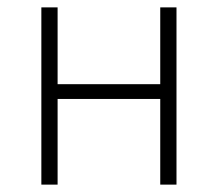

<svg xmlns="http://www.w3.org/2000/svg" viewBox="-20 -500 590 520"><path d="M92 0V-480H136V-272H414V-480H458V0H414V-232H136V0Z"/></svg>

Font: Toshiba Sans Light
Style: Regular
Weight: 300
Designer: Paul D. Hunt
Foundry: Toshiba Corporation
Version: Version 2.020;PS 2.0;hotconv 1.0.86;makeotf.lib2.5.63406